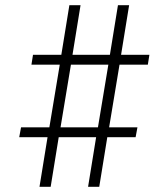

<svg xmlns="http://www.w3.org/2000/svg" viewBox="-20 -737 640 739"><path d="M132 -18 163 -209H54L61 -247H170L210 -488H101L107 -526H216L247 -717H290L259 -526H403L434 -717H477L446 -526H555L549 -488H440L400 -247H509L502 -209H393L362 -18H319L350 -209H206L175 -18ZM213 -247H357L397 -488H253Z"/></svg>

Font: Iosevka Aile Extralight
Style: Italic
Weight: 200
Italic angle: -9°
Designer: Belleve Invis
Foundry: Belleve Invis
Version: Version 31.1.0; ttfautohint (v1.8.4)